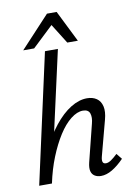

<svg xmlns="http://www.w3.org/2000/svg" viewBox="-99 -971 721 1038"><g transform="rotate(-10 262.0 -451.5)"><path d="M370 6Q350 6 335.5 -3Q321 -12 316.5 -30Q312 -48 319 -77L370 -281Q379 -314 371.5 -336.5Q364 -359 334 -359Q302 -359 267 -331.5Q232 -304 200.5 -254.5Q169 -205 143 -140.5Q117 -76 101 0H50Q73 -99 108.5 -177Q144 -255 187.5 -309.5Q231 -364 277 -392.5Q323 -421 367 -421Q398 -421 419.5 -406.5Q441 -392 448 -362.5Q455 -333 443 -289L392 -97Q387 -78 390.5 -67.5Q394 -57 408 -57Q421 -57 436.5 -67.5Q452 -78 472 -97L497 -66Q464 -32 432 -13Q400 6 370 6ZM31 0 188 -711H259L100 0ZM73 -736 234 -909H287L264 -860L133 -736ZM315 -736 238 -859 234 -909H287L373 -736Z"/></g></svg>

Font: Ysabeau Infant Medium
Style: Italic
Weight: 500
Italic angle: -12°
Designer: Christian Thalmann (Catharsis Fonts)
Version: Version 2.001;gftools[0.9.30]; featfreeze: ss01,ss02,lnum